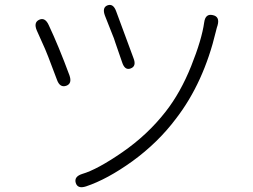

<svg xmlns="http://www.w3.org/2000/svg" viewBox="-20 -749 1040 788"><path d="M333 16Q299 27 291 2Q283 -24 317 -35Q379 -53 482.5 -124.5Q586 -196 660 -291Q721 -369 764.5 -477.5Q808 -586 818 -657Q823 -694 853 -687Q883 -681 873 -645Q870 -637 866 -620Q816 -410 703 -263Q629 -164 523 -87Q420 -13 333 16ZM252 -397Q226 -388 214 -421L178 -516Q172 -532 165 -548L131 -624Q117 -657 141 -668Q165 -679 180 -646Q221 -559 265 -440Q277 -406 252 -397ZM516 -468Q492 -459 481 -494L453 -575Q448 -592 441 -608L411 -684Q398 -718 421 -727Q445 -736 457 -702L528 -510Q541 -477 516 -468Z"/></svg>

Font: Resource Han Rounded CN Light
Style: Regular
Weight: 300
Designer: Cyano Hao (round all glyphs); Ryoko NISHIZUKA 西塚涼子 (kana, bopomofo & ideographs); Paul D. Hunt (Latin, Greek & Cyrillic)
Foundry: Cyano Hao
Version: 0.990